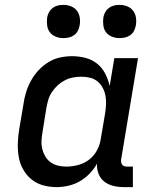

<svg xmlns="http://www.w3.org/2000/svg" viewBox="-20 -758 640 786"><path d="M212 8Q183 8 156 0.5Q129 -7 108.5 -24Q88 -41 74.5 -65Q61 -89 56.5 -116.5Q52 -144 53 -173Q54 -202 59 -231L76 -331Q79 -355 86.5 -379.5Q94 -404 106.5 -427Q119 -450 137 -469.5Q155 -489 177.5 -503Q200 -517 225 -522.5Q250 -528 275 -528Q303 -528 330 -521Q357 -514 377.5 -497.5Q398 -481 410.5 -457Q423 -433 429 -406L448 -520H545L476 -106Q475 -100 476 -94Q477 -88 480.5 -83.5Q484 -79 489.5 -77.5Q495 -76 501 -76H524V8H487Q465 8 444 3Q423 -2 407 -14.5Q391 -27 383.5 -46.5Q376 -66 377 -88Q365 -66 346.5 -47Q328 -28 306 -15.5Q284 -3 259.5 2.5Q235 8 212 8ZM251 -76Q275 -76 300 -82.5Q325 -89 345.5 -105Q366 -121 378 -144.5Q390 -168 393 -192L410 -292Q413 -310 414 -328.5Q415 -347 412 -364.5Q409 -382 401 -397.5Q393 -413 380 -424Q367 -435 349.5 -439.5Q332 -444 314 -444Q297 -444 280 -441Q263 -438 247 -430Q231 -422 217.5 -410Q204 -398 193.5 -382.5Q183 -367 178 -350.5Q173 -334 170 -317L154 -217Q151 -200 150 -182.5Q149 -165 153 -148.5Q157 -132 165.5 -117.5Q174 -103 187.5 -93.5Q201 -84 217.5 -80Q234 -76 251 -76ZM469 -602Q453 -602 438 -608Q423 -614 414 -626Q405 -638 403 -654Q401 -670 403 -686Q405 -698 411 -708.5Q417 -719 426.5 -726Q436 -733 447 -735.5Q458 -738 470 -738Q486 -738 501 -732Q516 -726 525 -714Q534 -702 536.5 -686Q539 -670 536 -654Q534 -642 528.5 -631.5Q523 -621 513 -614Q503 -607 492 -604.5Q481 -602 469 -602ZM239 -602Q223 -602 208 -608Q193 -614 184 -626Q175 -638 173 -654Q171 -670 173 -686Q175 -698 181 -708.5Q187 -719 196.5 -726Q206 -733 217 -735.5Q228 -738 240 -738Q256 -738 271 -732Q286 -726 295 -714Q304 -702 306.5 -686Q309 -670 306 -654Q304 -642 298.5 -631.5Q293 -621 283 -614Q273 -607 262 -604.5Q251 -602 239 -602Z"/></svg>

Font: Iosevka Medium Extended
Style: Italic
Weight: 500
Width: 7
Italic angle: -9°
Monospace: yes
Designer: Belleve Invis
Foundry: Belleve Invis
Version: Version 32.5.0; ttfautohint (v1.8.4)